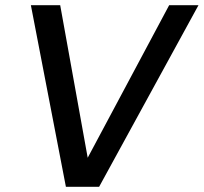

<svg xmlns="http://www.w3.org/2000/svg" viewBox="-20 -720 785 740"><path d="M234 0 99 -700H212L318 -112L632 -700H745L362 0Z"/></svg>

Font: Ultramarine Medium
Style: Italic
Weight: 500
Italic angle: -10°
Designer: Colophon Foundry, Jonny Pinhorn
Foundry: Colophon Foundry
Version: Version 1.200; ttfautohint (v1.8.3)